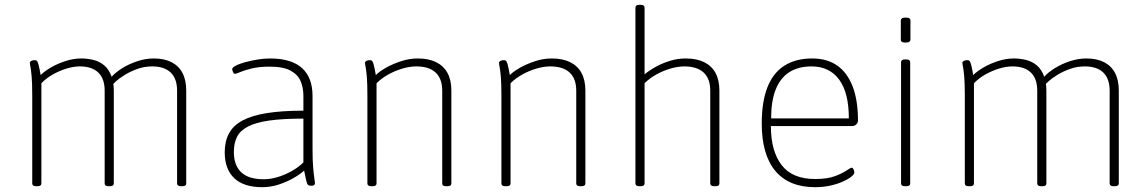

<svg xmlns="http://www.w3.org/2000/svg" viewBox="-20 -772 4764 798"><path d="M130 2Q122 2 118 -1Q114 -4 114 -10V-373Q114 -427 111.5 -454.5Q109 -482 106.5 -494Q104 -506 104 -511Q104 -514 106 -516Q108 -518 111 -519.5Q114 -521 118 -521.5Q122 -522 125 -522Q131 -522 134 -518.5Q137 -515 140.5 -502Q144 -489 149 -460Q165 -476 191.5 -491.5Q218 -507 251.5 -518Q285 -529 318 -529Q343 -529 368 -523Q393 -517 413 -500.5Q433 -484 444 -453Q461 -472 489.5 -489.5Q518 -507 552 -518Q586 -529 619 -529Q663 -529 693 -513.5Q723 -498 738.5 -468.5Q754 -439 754 -395V-10Q754 -4 750 -1Q746 2 737 2H733Q724 2 720 -1Q716 -4 716 -10V-395Q716 -445 689.5 -470.5Q663 -496 613 -496Q580 -496 551 -485.5Q522 -475 499 -461Q476 -447 462.5 -434.5Q449 -422 447 -418V-443Q449 -437 451 -424Q453 -411 453 -395V-10Q453 -4 449 -1Q445 2 437 2H431Q423 2 419 -1Q415 -4 415 -10V-395Q415 -445 388.5 -470.5Q362 -496 312 -496Q286 -496 256.5 -487Q227 -478 199.5 -462.5Q172 -447 152 -426V-10Q152 -4 148 -1Q144 2 136 2Z M1070 6Q993 6 953.5 -31.5Q914 -69 914 -139Q914 -185 932 -218Q950 -251 988.5 -271.5Q1027 -292 1089.5 -302Q1152 -312 1241 -312V-374Q1241 -406 1230 -433.5Q1219 -461 1188.5 -478Q1158 -495 1101 -495Q1057 -495 1026.5 -487.5Q996 -480 978.5 -472.5Q961 -465 956 -465Q954 -465 952 -467Q950 -469 948.5 -472.5Q947 -476 946 -479.5Q945 -483 945 -485Q945 -491 960 -499Q975 -507 999 -513.5Q1023 -520 1050 -524.5Q1077 -529 1102 -529Q1148 -529 1181.5 -518.5Q1215 -508 1236.5 -488Q1258 -468 1268.5 -439Q1279 -410 1279 -373V-150Q1279 -106 1281.5 -76.5Q1284 -47 1286.5 -31.5Q1289 -16 1289 -12Q1289 -9 1288 -6.5Q1287 -4 1285 -2.5Q1283 -1 1280 -0.5Q1277 0 1273 0Q1265 0 1260.5 -3.5Q1256 -7 1253 -20.5Q1250 -34 1244 -63Q1228 -48 1200 -32Q1172 -16 1138.5 -5Q1105 6 1070 6ZM1076 -27Q1104 -27 1134 -36Q1164 -45 1192.5 -61Q1221 -77 1241 -97V-279Q1155 -279 1099 -271Q1043 -263 1010.5 -246Q978 -229 965 -203Q952 -177 952 -140Q952 -85 982.5 -56Q1013 -27 1076 -27Z M1523 2Q1515 2 1511 -1Q1507 -4 1507 -10V-373Q1507 -427 1504.5 -454.5Q1502 -482 1499.5 -494Q1497 -506 1497 -511Q1497 -514 1499 -516Q1501 -518 1504 -519.5Q1507 -521 1511 -521.5Q1515 -522 1518 -522Q1524 -522 1527 -518.5Q1530 -515 1533.5 -502Q1537 -489 1542 -460Q1558 -476 1586 -491.5Q1614 -507 1648 -518Q1682 -529 1716 -529Q1762 -529 1793 -513.5Q1824 -498 1840 -468.5Q1856 -439 1856 -395V-10Q1856 -4 1852 -1Q1848 2 1839 2H1835Q1826 2 1822 -1Q1818 -4 1818 -10V-395Q1818 -445 1790.5 -470.5Q1763 -496 1710 -496Q1683 -496 1652.5 -487Q1622 -478 1594 -462.5Q1566 -447 1545 -426V-10Q1545 -4 1541 -1Q1537 2 1529 2Z M2080 2Q2072 2 2068 -1Q2064 -4 2064 -10V-373Q2064 -427 2061.5 -454.5Q2059 -482 2056.5 -494Q2054 -506 2054 -511Q2054 -514 2056 -516Q2058 -518 2061 -519.5Q2064 -521 2068 -521.5Q2072 -522 2075 -522Q2081 -522 2084 -518.5Q2087 -515 2090.5 -502Q2094 -489 2099 -460Q2115 -476 2143 -491.5Q2171 -507 2205 -518Q2239 -529 2273 -529Q2319 -529 2350 -513.5Q2381 -498 2397 -468.5Q2413 -439 2413 -395V-10Q2413 -4 2409 -1Q2405 2 2396 2H2392Q2383 2 2379 -1Q2375 -4 2375 -10V-395Q2375 -445 2347.5 -470.5Q2320 -496 2267 -496Q2240 -496 2209.5 -487Q2179 -478 2151 -462.5Q2123 -447 2102 -426V-10Q2102 -4 2098 -1Q2094 2 2086 2Z M2637 2Q2629 2 2625 -1Q2621 -4 2621 -10V-740Q2621 -746 2625 -749Q2629 -752 2637 -752H2643Q2651 -752 2655 -749Q2659 -746 2659 -740V-463Q2678 -479 2705 -494Q2732 -509 2764 -519Q2796 -529 2830 -529Q2876 -529 2907 -513.5Q2938 -498 2954 -468.5Q2970 -439 2970 -395V-10Q2970 -4 2966 -1Q2962 2 2953 2H2949Q2940 2 2936 -1Q2932 -4 2932 -10V-395Q2932 -445 2904.5 -470.5Q2877 -496 2824 -496Q2797 -496 2766.5 -487Q2736 -478 2708 -462.5Q2680 -447 2659 -426V-10Q2659 -4 2655 -1Q2651 2 2643 2Z M3368 6Q3259 6 3202.5 -61.5Q3146 -129 3146 -259Q3146 -349 3169.5 -409Q3193 -469 3240 -499Q3287 -529 3356 -529Q3417 -529 3459 -500Q3501 -471 3523.5 -413.5Q3546 -356 3546 -270Q3546 -265 3543 -260Q3540 -255 3534.5 -251.5Q3529 -248 3523 -248H3184Q3184 -144 3228.5 -86Q3273 -28 3368 -28Q3419 -28 3450.5 -40Q3482 -52 3498.5 -63.5Q3515 -75 3520 -75Q3523 -75 3525.5 -71.5Q3528 -68 3529.5 -63Q3531 -58 3531 -55Q3531 -48 3518 -37.5Q3505 -27 3482.5 -17Q3460 -7 3430.5 -0.5Q3401 6 3368 6ZM3185 -280H3508Q3508 -387 3467.5 -441.5Q3427 -496 3353 -496Q3298 -496 3260.5 -472Q3223 -448 3204 -400Q3185 -352 3185 -280Z M3741 2Q3733 2 3729 -1Q3725 -4 3725 -10V-513Q3725 -519 3729 -522Q3733 -525 3741 -525H3747Q3755 -525 3759 -522Q3763 -519 3763 -513V-10Q3763 -4 3759 -1Q3755 2 3747 2ZM3744 -595Q3733 -595 3728.5 -598Q3724 -601 3724 -607V-687Q3724 -692 3728.5 -695.5Q3733 -699 3744 -699Q3755 -699 3759.5 -696Q3764 -693 3764 -687V-607Q3764 -602 3759.5 -598.5Q3755 -595 3744 -595Z M4006 2Q3998 2 3994 -1Q3990 -4 3990 -10V-373Q3990 -427 3987.5 -454.5Q3985 -482 3982.5 -494Q3980 -506 3980 -511Q3980 -514 3982 -516Q3984 -518 3987 -519.5Q3990 -521 3994 -521.5Q3998 -522 4001 -522Q4007 -522 4010 -518.5Q4013 -515 4016.5 -502Q4020 -489 4025 -460Q4041 -476 4067.5 -491.5Q4094 -507 4127.5 -518Q4161 -529 4194 -529Q4219 -529 4244 -523Q4269 -517 4289 -500.5Q4309 -484 4320 -453Q4337 -472 4365.5 -489.5Q4394 -507 4428 -518Q4462 -529 4495 -529Q4539 -529 4569 -513.5Q4599 -498 4614.5 -468.5Q4630 -439 4630 -395V-10Q4630 -4 4626 -1Q4622 2 4613 2H4609Q4600 2 4596 -1Q4592 -4 4592 -10V-395Q4592 -445 4565.5 -470.5Q4539 -496 4489 -496Q4456 -496 4427 -485.5Q4398 -475 4375 -461Q4352 -447 4338.5 -434.5Q4325 -422 4323 -418V-443Q4325 -437 4327 -424Q4329 -411 4329 -395V-10Q4329 -4 4325 -1Q4321 2 4313 2H4307Q4299 2 4295 -1Q4291 -4 4291 -10V-395Q4291 -445 4264.5 -470.5Q4238 -496 4188 -496Q4162 -496 4132.5 -487Q4103 -478 4075.5 -462.5Q4048 -447 4028 -426V-10Q4028 -4 4024 -1Q4020 2 4012 2Z"/></svg>

Font: Asap Thin
Style: Regular
Weight: 250
Designer: Pablo Cosgaya
Foundry: Omnibus-Type
Version: Version 3.001